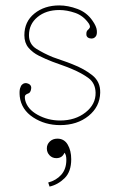

<svg xmlns="http://www.w3.org/2000/svg" viewBox="-20 -445 442 709"><path d="M202 17Q146 17 102.5 -11.5Q59 -40 53 -88Q51 -108 54 -118.5Q57 -129 62 -133Q72 -142 85.5 -135.5Q99 -129 94 -112Q91 -102 84.5 -100Q78 -98 74 -94Q70 -90 73 -75Q81 -42 119 -21Q157 0 202 0Q258 0 296 -30Q334 -60 333 -103Q332 -138 307 -156.5Q282 -175 246 -190Q230 -197 210 -204Q190 -211 174 -217Q148 -227 124 -239Q100 -251 85 -269Q70 -287 70 -315Q70 -365 107 -395Q144 -425 199 -425Q231 -425 266 -412Q301 -399 322 -368Q336 -348 337.5 -333Q339 -318 334 -311Q326 -300 311.5 -303.5Q297 -307 299 -323Q300 -331 304.5 -334.5Q309 -338 311.5 -343Q314 -348 308 -358Q288 -387 257.5 -397.5Q227 -408 199 -408Q150 -408 118.5 -382Q87 -356 87 -315Q87 -282 114 -265Q141 -248 175 -234Q191 -228 210.5 -221.5Q230 -215 247 -208Q291 -191 321 -167Q351 -143 350 -103Q349 -51 307 -17Q265 17 202 17ZM192 67Q217 67 230 89Q243 111 243 143Q243 189 218.5 213Q194 237 163 244L158 229Q188 221 206.5 200Q225 179 225 145Q225 126 218 119Q210 139 188 139Q173 139 163 128.5Q153 118 153 103Q153 88 164 77.5Q175 67 192 67Z"/></svg>

Font: Grandiflora One
Style: Regular
Weight: 400
Designer: Haesung Cho
Foundry: JAMO
Version: Version 1.000; ttfautohint (v1.8.4.7-5d5b);gftools[0.9.28]